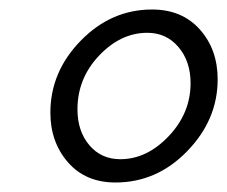

<svg xmlns="http://www.w3.org/2000/svg" viewBox="-20 -730 478 404"><path d="M86 -493Q86 -579 150 -644.5Q214 -710 300 -710Q363 -710 400.5 -668Q438 -626 438 -563Q438 -478 374 -412Q310 -346 223 -346Q160 -346 123 -388.5Q86 -431 86 -493ZM381 -555Q381 -601 355.5 -631Q330 -661 290 -661Q234 -661 188.5 -613Q143 -565 143 -500Q143 -454 168 -424.5Q193 -395 233 -395Q289 -395 335 -443.5Q381 -492 381 -555Z"/></svg>

Font: Raleway-v4020
Style: Italic
Weight: 400
Italic angle: -12°
Designer: Matt McInerney, Pablo Impallari, Rodrigo Fuenzalida
Foundry: Matt McInerney, Pablo Impallari, Rodrigo Fuenzalida
Version: Version 4.020;PS 004.020;hotconv 1.0.88;makeotf.lib2.5.64775